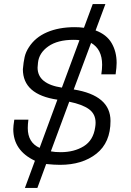

<svg xmlns="http://www.w3.org/2000/svg" viewBox="-20 -860 640 940"><path d="M163 60H102L151 -73Q45 -123 45 -228Q45 -242 50 -274H119Q116 -252 116 -233Q116 -162 174 -136L261 -372Q92 -397 92 -521Q95 -556 100.5 -580.5Q106 -605 121 -628Q152 -677 210 -702Q268 -727 346 -727Q370 -727 391 -724L434 -840H496L448 -711Q502 -691 526.5 -649Q551 -607 551 -552Q551 -531 546 -496H476Q480 -522 480 -543Q480 -619 426 -650L341 -422Q521 -393 521 -268Q521 -162 452 -107.5Q383 -53 274 -53Q246 -53 206 -57ZM277 -115Q343 -115 390 -144Q437 -173 446 -237Q448 -249 448 -259Q448 -302 415.5 -325.5Q383 -349 319 -362L229 -119Q249 -115 277 -115ZM283 -431 369 -663Q362 -665 340 -665Q262 -665 216.5 -633Q171 -601 166 -553L164 -529Q164 -449 283 -431Z"/></svg>

Font: Tanohe Sans
Style: Italic
Weight: 400
Designer: Village Type and Design LLC & Cristiano Sobral
Foundry: Cooper Hewitt Smithsonian Design Museum
Version: Version 1.00;September 29, 2021;FontCreator 13.0.0.2655 64-b